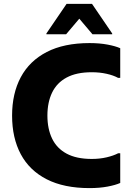

<svg xmlns="http://www.w3.org/2000/svg" viewBox="-20 -953 688 985"><path d="M42 -360Q42 -473.4 86.6 -556.9Q131.2 -640.4 219.7 -686.2Q308.2 -732 439.6 -732Q490.6 -732 531.9 -724.2Q573.1 -716.4 596.8 -705.6V-553.4H586Q562.3 -566.5 527 -574.4Q491.6 -582.4 450.8 -582.4Q372.2 -582.4 321.8 -555.2Q271.4 -528.1 247.3 -478Q223.2 -428 223.2 -360Q223.2 -292 247.3 -242Q271.4 -191.9 321.8 -164.8Q372.2 -137.6 450.8 -137.6Q491.6 -137.6 527 -145.9Q562.3 -154.2 586 -166.6H596.8V-14.4Q573.1 -3.6 531.9 4.2Q490.6 12 439.6 12Q308.2 12 219.7 -33.2Q131.2 -78.4 86.6 -161.9Q42 -245.4 42 -360ZM218 -777.2V-781.2L321.6 -933.2H452L555.6 -781.2V-777.2H454.4L386.8 -857.1L319.2 -777.2Z"/></svg>

Font: Kufam
Style: Regular
Weight: 400
Designer: Wael Morcos, Artur Schmal
Foundry: Original Type
Version: Version 1.301; ttfautohint (v1.8.3)